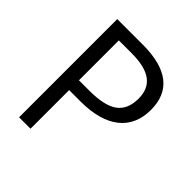

<svg xmlns="http://www.w3.org/2000/svg" viewBox="-193 -851 987 987"><g transform="rotate(45 301.0 -357.0)"><path d="M550.8 -505.9C550.8 -644.5 461.4 -713.9 283.2 -713.9H98.1V0H181.2V-280.8H265.1C448.7 -280.8 550.8 -361.3 550.8 -505.9ZM181.2 -642.1H273.9C404.8 -642.1 464.8 -596.2 464.8 -502C464.8 -449.7 448.2 -411.6 415.5 -387.7C382.8 -363.8 329.6 -352.1 255.9 -352.1H181.2Z"/></g></svg>

Font: Samim
Style: Regular
Weight: 400
Foundry: DejaVu fonts team - Redesigned by Saber Rastikerdar
Version: Version 4.0.5